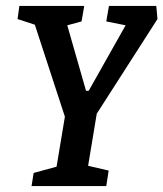

<svg xmlns="http://www.w3.org/2000/svg" viewBox="-20 -625 549 645"><path d="M276 -68 345 -52 337 0H86L93 -44L170 -65L198 -233L97 -542L39 -561L45 -605H263L254 -553L206 -540L269 -320H278L402 -540L337 -553L346 -605H505L509 -561L305 -243Z"/></svg>

Font: Grenze Medium
Style: Italic
Weight: 500
Italic angle: -10°
Designer: Renata Polastri
Foundry: Omnibus-Type
Version: Version 1.002; ttfautohint (v1.8)